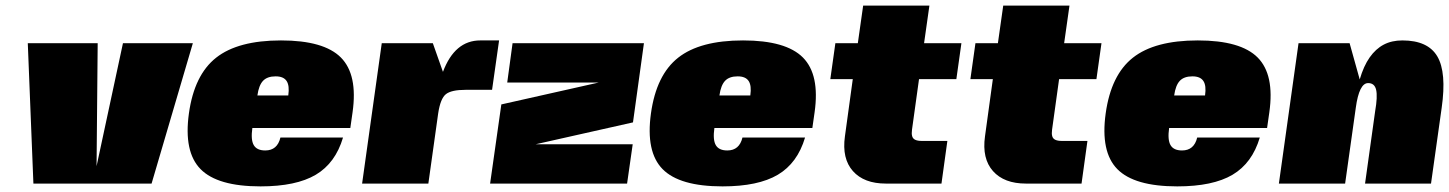

<svg xmlns="http://www.w3.org/2000/svg" viewBox="-20 -654 5162 684"><path d="M324 -62 418 -500H667L520 0H99L79 -500H328Z M1228 -198H879Q873 -156 884 -137Q895 -118 925 -118Q968 -118 979 -164H1202Q1175 -73 1105 -31.5Q1035 10 908 10Q755 10 694.5 -51.5Q634 -113 653 -250Q672 -387 750 -448.5Q828 -510 981 -510Q1134 -510 1194.5 -449Q1255 -388 1236 -254ZM962 -382Q932 -382 917 -366Q902 -350 897 -314H1007Q1012 -349 1001 -365.5Q990 -382 962 -382Z M1541 -250 1506 0H1270L1340 -500H1522L1558 -398Q1600 -510 1691 -510H1758L1733 -334H1639Q1588 -334 1568.5 -318.5Q1549 -303 1541 -250Z M1888 -140H2234L2214 0H1726L1766 -282L2113 -360H1787L1806 -500H2274L2235 -218Z M2874 -198H2525Q2519 -156 2530 -137Q2541 -118 2571 -118Q2614 -118 2625 -164H2848Q2821 -73 2751 -31.5Q2681 10 2554 10Q2401 10 2340.5 -51.5Q2280 -113 2299 -250Q2318 -387 2396 -448.5Q2474 -510 2627 -510Q2780 -510 2840.5 -449Q2901 -388 2882 -254ZM2608 -382Q2578 -382 2563 -366Q2548 -350 2543 -314H2653Q2658 -349 2647 -365.5Q2636 -382 2608 -382Z M3229 -192Q3227 -178 3229.5 -169Q3232 -160 3240.5 -156Q3249 -152 3263 -152H3355L3334 0H3136Q3058 0 3018.5 -44.5Q2979 -89 2990 -168L3018 -372H2938L2956 -500H3036L3055 -634H3291L3272 -500H3405L3387 -372H3254Z M3728 -192Q3726 -178 3728.5 -169Q3731 -160 3739.5 -156Q3748 -152 3762 -152H3854L3833 0H3635Q3557 0 3517.5 -44.5Q3478 -89 3489 -168L3517 -372H3437L3455 -500H3535L3554 -634H3790L3771 -500H3904L3886 -372H3753Z M4494 -198H4145Q4139 -156 4150 -137Q4161 -118 4191 -118Q4234 -118 4245 -164H4468Q4441 -73 4371 -31.5Q4301 10 4174 10Q4021 10 3960.5 -51.5Q3900 -113 3919 -250Q3938 -387 4016 -448.5Q4094 -510 4247 -510Q4400 -510 4460.5 -449Q4521 -388 4502 -254ZM4228 -382Q4198 -382 4183 -366Q4168 -350 4163 -314H4273Q4278 -349 4267 -365.5Q4256 -382 4228 -382Z M4788 -500 4824 -371Q4838 -419 4859.5 -449.5Q4881 -480 4909.5 -495Q4938 -510 4976 -510Q5067 -510 5100.5 -453Q5134 -396 5116 -270L5078 0H4843L4879 -258Q4888 -310 4882.5 -334Q4877 -358 4854 -358Q4822 -358 4810 -270L4772 0H4536L4606 -500Z"/></svg>

Font: Fivo Sans Modern ExtBlk
Style: Regular
Weight: 900
Designer: Alexander Slobzheninov
Foundry: Alexander Slobzheninov
Version: 1.0